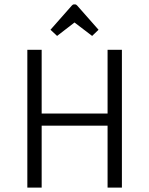

<svg xmlns="http://www.w3.org/2000/svg" viewBox="-20 -851 677 871"><path d="M533 -625V0H468V-281H169V0H104V-625H169V-336H468V-625ZM209 -716 306 -826Q311 -831 314 -831H322Q325 -831 330 -826L427 -716L398 -688L318 -749L239 -688Z"/></svg>

Font: Changa ExtraLight
Style: Regular
Weight: 275
Designer: Eduardo Rodriguez Tunni
Foundry: Eduardo Rodriguez Tunni
Version: Version 2.002; ttfautohint (v1.5) -l 8 -r 50 -G 200 -x 14 -H